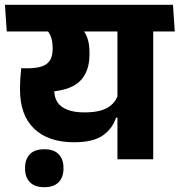

<svg xmlns="http://www.w3.org/2000/svg" viewBox="-44 -661 745 797"><path d="M592 -568H443.5V0H592ZM412.5 -530.5H681.5L674 -641H404.5ZM-23.5 -641 -16 -530.5H633L625 -641ZM287.5 -551.5H132.5Q156 -535.5 165.2 -514Q174.5 -492.5 174.5 -462.5V-458Q174.5 -430.5 164.8 -412.8Q155 -395 131.8 -386.2Q108.5 -377.5 68 -377.5H44L91 -278L141.5 -279.5Q240 -281.5 283.8 -320.5Q327.5 -359.5 327.5 -435.5V-442.5Q327.5 -479 318 -505.2Q308.5 -531.5 287.5 -551.5ZM39 -296.5V-289.5Q39 -183 97.8 -126.8Q156.5 -70.5 263 -70.5Q343 -70.5 383.2 -99Q423.5 -127.5 437.5 -172.5H452.5L447 -272Q438 -236.5 405 -215.5Q372 -194.5 306 -194.5Q262.5 -194.5 234.8 -205.8Q207 -217 194.2 -237Q181.5 -257 181.5 -283.5V-344L44 -377.5Q41.5 -352.5 40.2 -333.5Q39 -314.5 39 -296.5ZM140 116Q179.5 116 199.5 95.2Q219.5 74.5 219.5 39Q219.5 39 219.5 37.5Q219.5 36 219.5 35.5Q219.5 0.5 199.8 -20.5Q180 -41.5 140 -41.5Q100 -41.5 80 -20.8Q60 0 60 35.5Q60 36.5 60 37.5Q60 38.5 60 39Q60 74.5 80 95.2Q100 116 140 116Z"/></svg>

Font: Anek Devanagari Medium
Style: Bold
Weight: 700
Version: Version 1.003